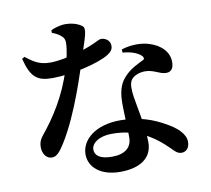

<svg xmlns="http://www.w3.org/2000/svg" viewBox="-91 -913 1182 1077"><g transform="rotate(-10 500.0 -375.0)"><path d="M509 59.2C623.5 59.2 692.5 11.6 692.5 -77.1C692.5 -166.1 662.9 -290.7 655.6 -343.8C650.5 -382.7 648 -417.1 662.8 -438.6C677.6 -460.1 709 -470.9 738 -472.3C793.5 -473.4 819.6 -442.7 859.2 -442.7C890.8 -442.7 902 -465.8 902 -498.4C902 -554.3 859.6 -599.3 791.7 -619.7C751.5 -632 693.3 -634.1 636.3 -615.8L636.8 -597.5C680.1 -594.2 715.8 -582.5 737.8 -564.2C747.9 -555.7 752.3 -546.6 747.2 -538.5C715.6 -522 665.3 -502.7 626.8 -456.7C597.5 -422 586.3 -377.8 586.3 -315.1C586.3 -256.2 592.3 -175.2 591.5 -122.5C591.5 -64.6 551.7 -32.5 478.1 -32.5C408.5 -32.5 381.2 -57.2 381.2 -90.2C381.2 -122.1 418.6 -159.4 500.5 -159.4C636.3 -159.4 723.8 -101.5 782.9 -47.8C821.7 -14.1 835.9 13.5 865.9 13.5C889.1 13.5 912.1 -2.6 912.1 -41.6C912.1 -86.3 868 -127.6 804.8 -161.2C749.6 -192.3 671.2 -225.9 558.9 -225.9C412.9 -225.9 333.4 -151.6 333.4 -71C333.4 2.9 398.5 59.2 509 59.2ZM146.3 -86.6C174.4 -86.6 193.7 -113 219 -152.2C315.1 -305.1 386 -540.3 408.7 -609.7C447.4 -727.8 464 -766.5 440.7 -783.5C420.3 -799.1 386.4 -810.4 347.5 -810.4C319.8 -810.4 284.7 -799.8 265.8 -790.4V-775.6C276 -771.9 293.5 -765 309.7 -752.7C326.7 -740.4 334.8 -727.8 334.5 -706.8C334 -668.2 323.2 -616.8 305.3 -560.6C261.6 -417.1 188.2 -305.3 117.5 -218.9C99.2 -196.6 93 -178.5 93 -153.8C93 -119.9 111.9 -86.6 146.3 -86.6ZM225.4 -524.9C331.9 -524.9 489.4 -560.3 552 -599.8C569 -611.1 582.6 -623.6 582.6 -646.2C582.6 -678.1 554.4 -694 531.2 -694C514.6 -694 485.4 -666.8 371.7 -635.7C340.4 -627.2 277.3 -612.8 228.9 -612.8C164.7 -612.8 133.3 -637.2 91 -669.4L76.4 -660.7C103.9 -550.2 141.7 -524.9 225.4 -524.9Z"/></g></svg>

Font: Source Han Serif CN VF
Style: Regular
Weight: 250
Designer: Ryoko NISHIZUKA 西塚涼子 (kana & ideographs); Frank Grießhammer (Latin, Greek & Cyrillic); Wenlong ZHANG 张文龙 (bopomofo); San
Foundry: Adobe
Version: Version 2.002;hotconv 1.1.0;makeotfexe 2.6.0